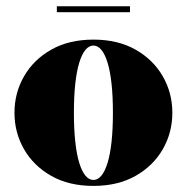

<svg xmlns="http://www.w3.org/2000/svg" viewBox="-20 -600 612 630"><path d="M286.5 10Q206 10 148 -23Q90 -56 58.8 -110.5Q27.5 -165 27.5 -230Q27.5 -295 58.8 -349.5Q90 -404 148 -437Q206 -470 286.5 -470Q367 -470 425 -437Q483 -404 514.2 -349.5Q545.5 -295 545.5 -230Q545.5 -165 514.2 -110.5Q483 -56 425 -23Q367 10 286.5 10ZM286.5 -9.5Q301 -9.5 312.8 -23.8Q324.5 -38 333 -65.8Q341.5 -93.5 346 -134.8Q350.5 -176 350.5 -230Q350.5 -284 346 -325.2Q341.5 -366.5 333 -394.2Q324.5 -422 312.8 -436.2Q301 -450.5 286.5 -450.5Q272 -450.5 260.2 -436.2Q248.5 -422 240 -394.2Q231.5 -366.5 227 -325.2Q222.5 -284 222.5 -230Q222.5 -176 227 -134.8Q231.5 -93.5 240 -65.8Q248.5 -38 260.2 -23.8Q272 -9.5 286.5 -9.5ZM166.5 -560V-579.5H406.5V-560Z"/></svg>

Font: Bodoni Moda Black
Style: Regular
Weight: 900
Version: Version 2.005